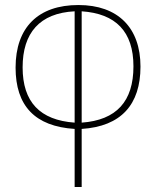

<svg xmlns="http://www.w3.org/2000/svg" viewBox="-20 -744 621 764"><path d="M277 0H305V-231C462 -241 539 -328 539 -479C539 -633 450 -724 292 -724C132 -724 42 -635 42 -475C42 -323 119 -241 277 -231ZM277 -256C139 -266 70 -338 70 -476C70 -613 138 -692 277 -699ZM305 -256V-699C440 -690 511 -619 511 -480C511 -341 444 -266 305 -256Z"/></svg>

Font: Noto Serif Georgian Condensed Thin
Style: Regular
Weight: 100
Width: 3
Designer: Monotype Design Team, Akaki Razmadze
Foundry: Google LLC
Version: Version 2.003